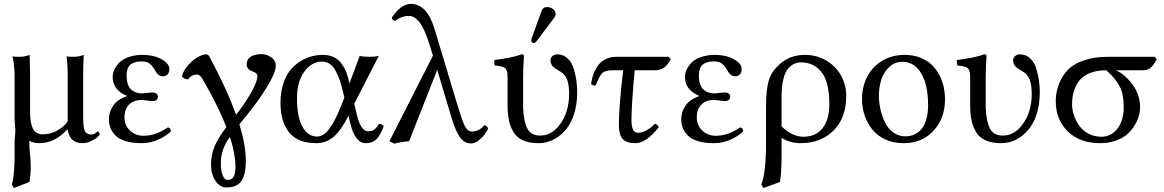

<svg xmlns="http://www.w3.org/2000/svg" viewBox="-20 -718 5919 976"><path d="M324.2 -60.1H321.8Q264.2 3.9 194.8 8.8Q189.9 9.8 179.2 9.8Q149.9 9.8 128.9 -2Q128.9 22.9 129.9 36.1Q136.2 89.8 136.2 136.2Q136.2 168 129.9 207Q116.7 211.9 90.3 222.4Q64 232.9 50.8 237.8L40 220.2Q45.9 203.1 48.8 176.8Q52.7 148.9 54.2 91.8V6.8Q54.2 -16.1 57.1 -34.2Q57.1 -38.6 57.6 -46.9Q58.1 -55.2 58.1 -59.1Q58.1 -63.5 56.2 -82.3Q54.2 -101.1 54.2 -111.8V-127V-321.8Q54.2 -394 43 -431.2Q54.7 -429.2 78.1 -429.2Q105.5 -429.2 130.9 -439Q132.8 -375 132.8 -342.8V-148.9Q132.8 -94.2 147 -64.7Q161.1 -35.2 198.2 -35.2Q236.8 -35.2 271.7 -54.7Q306.6 -74.2 324.2 -101.1V-321.8Q324.2 -396.5 317.9 -431.2Q329.6 -429.2 353 -429.2Q380.4 -429.2 405.8 -439Q402.8 -375 402.8 -342.8V-121.1Q402.8 -83.5 407.7 -62.5Q412.6 -41.5 430.2 -36.1Q438 -34.2 442.9 -34.2Q453.1 -34.2 460.2 -38.1Q467.3 -42 470.7 -45.9Q474.1 -49.8 476.1 -49.8Q479 -49.8 482.9 -44.9Q486.8 -40 486.8 -35.2Q486.8 -31.7 475.8 -21.5Q464.8 -11.2 443.4 -0.7Q421.9 9.8 399.9 9.8Q333.5 9.8 324.2 -60.1Z M533.7 -112.8Q533.7 -147.5 554.7 -179.7Q575.7 -211.9 624.5 -229V-231Q552.7 -260.7 552.7 -327.1Q552.7 -340.3 557.1 -354.2Q561.5 -368.2 572.8 -383.8Q584 -399.4 600.6 -411.4Q617.2 -423.3 644.5 -431.2Q671.9 -439 705.6 -439Q761.7 -439 801.3 -417Q840.8 -395 840.8 -367.2Q840.8 -347.7 830.8 -338.9Q820.8 -330.1 808.6 -330.1Q783.2 -330.1 766.6 -362.8Q755.4 -383.3 740.7 -394.5Q726.1 -405.8 699.7 -405.8Q685.5 -405.8 674.6 -403.6Q663.6 -401.4 650.6 -394.8Q637.7 -388.2 630.6 -372.8Q623.5 -357.4 623.5 -334Q623.5 -285.6 645.3 -264.4Q667 -243.2 702.6 -243.2L727.1 -245.6Q751 -248 753.9 -248Q767.6 -248 775.1 -242.2Q782.7 -236.3 782.7 -227.1Q782.7 -204.1 752.9 -204.1Q749 -204.1 727.5 -207Q706.1 -210 701.7 -210Q659.7 -210 636.2 -186.5Q612.8 -163.1 612.8 -121.1Q612.8 -81.1 640.6 -54.4Q668.5 -27.8 710 -27.8Q771.5 -27.8 834 -70.8Q848.6 -65.9 848.6 -49.8Q820.8 -23.9 781.7 -7.1Q742.7 9.8 698.7 9.8Q651.4 9.8 617.7 -1Q584 -11.7 566.4 -30Q548.8 -48.3 541.3 -68.6Q533.7 -88.9 533.7 -112.8Z M1148.9 -22Q1102.5 39.6 1102.5 110.8Q1102.5 150.4 1112.1 173.6Q1121.6 196.8 1138.7 196.8Q1176.8 196.8 1176.8 130.9Q1176.8 64.9 1148.9 -22ZM1196.8 -85.9Q1229.5 20 1229.5 99.1Q1229.5 129.9 1225.6 152.3Q1221.7 174.8 1211.4 194.6Q1201.2 214.4 1181.2 224.6Q1161.1 234.9 1130.9 234.9Q1098.1 234.9 1075.4 201.4Q1052.7 168 1052.7 119.1Q1052.7 67.9 1071.8 23.7Q1090.8 -20.5 1130.9 -71.8Q1094.2 -166 1027.8 -284.2Q1025.9 -287.6 1022.5 -293.7Q1019 -299.8 1017.1 -303.2Q1015.1 -306.6 1012.2 -311.5Q1009.3 -316.4 1007.3 -319.3Q1005.4 -322.3 1002.7 -325.9Q1000 -329.6 997.8 -331.5Q995.6 -333.5 993.2 -335.4Q990.7 -337.4 988 -338.1Q985.4 -338.9 982.9 -338.9Q950.7 -338.9 937.5 -314.9Q916.5 -314.9 904.8 -329.1Q911.6 -359.4 936.3 -386.7Q960.9 -414.1 986.1 -428Q1011.2 -441.9 1026.9 -441.9Q1038.6 -441.9 1044.9 -429.2Q1131.8 -268.6 1179.7 -134.8Q1218.3 -181.6 1253.4 -241.9Q1288.6 -302.2 1288.6 -333Q1288.6 -341.3 1279.5 -347.2Q1270.5 -353 1260 -356.4Q1249.5 -359.9 1241.2 -369.4Q1232.9 -378.9 1233.9 -394Q1235.4 -417.5 1255.1 -430.2Q1274.9 -442.9 1310.5 -442.9Q1334 -442.9 1357.9 -427.2Q1381.8 -411.6 1381.8 -381.8Q1381.8 -353 1347.7 -294.2Q1313.5 -235.4 1275.6 -185.3Q1237.8 -135.3 1196.8 -85.9Z M1489.7 -219.2Q1489.7 -162.6 1499.8 -120.1Q1509.8 -77.6 1533.4 -50.8Q1557.1 -23.9 1592.8 -23.9Q1625.5 -23.9 1655 -64.5Q1684.6 -105 1714.4 -181.2L1730.5 -222.2L1725.6 -243.2Q1716.3 -282.7 1707.3 -309.6Q1698.2 -336.4 1685.3 -359.4Q1672.4 -382.3 1655.5 -393.6Q1638.7 -404.8 1616.7 -404.8Q1564.5 -404.8 1527.1 -353.8Q1489.7 -302.7 1489.7 -219.2ZM1405.8 -195.8Q1405.8 -248.5 1419.7 -291.5Q1433.6 -334.5 1455.6 -361.3Q1477.5 -388.2 1506.6 -406.2Q1535.6 -424.3 1564.2 -431.6Q1592.8 -439 1621.6 -439Q1653.3 -439 1677.2 -427.2Q1701.2 -415.5 1716.6 -394Q1731.9 -372.6 1741 -348.9Q1750 -325.2 1756.3 -293.9L1808.6 -434.1Q1826.2 -429.2 1856.4 -429.2Q1889.6 -429.2 1905.8 -434.1L1780.8 -190.9L1794.4 -132.8Q1814.9 -50.8 1850.6 -50.8Q1869.6 -50.8 1881.3 -58.3Q1893.1 -65.9 1905.8 -87.9Q1921.4 -87.9 1930.7 -77.1Q1914.1 -29.8 1893.3 -10Q1872.6 9.8 1839.4 9.8Q1784.7 9.8 1760.7 -90.8L1751.5 -129.9Q1713.9 -55.2 1676 -22.7Q1638.2 9.8 1587.4 9.8Q1494.6 9.8 1450.2 -44.4Q1405.8 -98.6 1405.8 -195.8Z M2461.4 -64.9Q2447.8 -34.7 2422.1 -11.7Q2396.5 11.2 2375.5 11.2Q2339.8 11.2 2317.6 -20.5Q2295.4 -52.2 2273.4 -126L2202.6 -362.8L2059.6 0Q2021.5 2.9 1984.4 12.2L1959.5 0L2180.7 -435.1L2167.5 -478Q2152.8 -527.3 2137.7 -560.8Q2122.6 -594.2 2108.4 -609.9Q2094.2 -625.5 2083 -631.3Q2071.8 -637.2 2059.6 -637.2Q2022 -637.2 1988.3 -611.8Q1983.4 -613.3 1981 -614.3Q1978.5 -615.2 1975.6 -618.9Q1972.7 -622.6 1971.7 -628.9Q2018.6 -698.2 2068.4 -698.2Q2150.9 -698.2 2189.5 -568.8L2296.4 -213.9Q2327.1 -109.9 2341.6 -79.8Q2356 -49.8 2379.4 -49.8Q2416 -49.8 2441.4 -81.1Q2457 -78.1 2461.4 -64.9Z M2914.1 -249Q2914.1 -189.9 2899.2 -141.6Q2884.3 -93.3 2859.1 -62.3Q2834 -31.2 2802.5 -13.2Q2771 4.9 2736.3 8.8Q2730.5 9.8 2717.3 9.8Q2670.9 9.8 2639.2 -4.2Q2607.4 -18.1 2590.6 -45.9Q2573.7 -73.7 2566.9 -107.2Q2560.1 -140.6 2560.1 -187V-293V-316.9Q2560.1 -338.4 2559.1 -345.2Q2556.2 -363.3 2548.3 -371.1Q2537.6 -381.8 2495.1 -384.8Q2493.7 -389.6 2492.7 -398.9Q2491.7 -408.2 2493.2 -413.1Q2580.1 -423.8 2623 -439Q2624 -439.5 2626.7 -440.4Q2629.4 -441.4 2630.4 -441.9Q2643.1 -441.9 2643.1 -435.1Q2642.1 -425.3 2642.1 -409.2Q2639.2 -375 2639.2 -320.8V-296.9V-203.1V-171.9Q2641.6 -101.6 2660.4 -65.2Q2679.2 -28.8 2726.1 -28.8Q2734.4 -28.8 2748 -30.8Q2788.6 -39.6 2818.1 -75.2Q2847.7 -110.8 2860.4 -152.8Q2873 -194.8 2873 -236.8Q2873 -257.3 2871.6 -272Q2870.1 -286.6 2865.7 -304Q2861.3 -321.3 2851.1 -334.2Q2840.8 -347.2 2825.2 -356Q2819.3 -360.4 2812.5 -363.8Q2802.7 -369.1 2794.4 -376Q2778.3 -390.6 2778.3 -412.1Q2778.3 -424.8 2788.8 -433.3Q2799.3 -441.9 2812.5 -441.9Q2843.3 -441.9 2865 -421.4Q2886.7 -400.9 2896.5 -368.2Q2906.2 -335.4 2910.2 -306.6Q2914.1 -277.8 2914.1 -249ZM2762.2 -682.1Q2777.8 -682.1 2791 -671.9Q2804.2 -661.6 2804.2 -647Q2804.2 -636.2 2798.3 -628.9L2706.1 -506.8Q2700.2 -499 2694.3 -499Q2688.5 -499 2684.3 -502.9Q2680.2 -506.8 2680.2 -512.2Q2680.2 -516.1 2682.1 -522L2731.4 -658.2Q2731.9 -659.2 2732.9 -661.6Q2733.9 -664.1 2734.4 -665Q2740.2 -682.1 2762.2 -682.1Z M3147.9 -360.8H3091.8Q3056.2 -360.8 3041 -345.9Q3025.9 -331.1 3007.8 -283.2Q2990.2 -283.2 2984.9 -291Q2987.3 -309.1 2991.7 -325.9Q2996.1 -342.8 3005.9 -362.3Q3015.6 -381.8 3029.1 -396Q3042.5 -410.2 3064 -419.7Q3085.4 -429.2 3111.8 -429.2H3378.9L3390.1 -417Q3375.5 -389.2 3356.4 -375Q3337.4 -360.8 3308.1 -360.8H3206.1Q3189.9 -179.7 3189.9 -107.9Q3189.9 -43 3222.2 -43Q3264.2 -43 3309.1 -88.9Q3324.2 -84 3328.1 -70.8Q3265.6 9.8 3209 9.8Q3165.5 9.8 3145.8 -11Q3126 -31.7 3126 -85Q3126 -181.2 3147.9 -360.8Z M3442.9 -112.8Q3442.9 -147.5 3463.9 -179.7Q3484.9 -211.9 3533.7 -229V-231Q3461.9 -260.7 3461.9 -327.1Q3461.9 -340.3 3466.3 -354.2Q3470.7 -368.2 3481.9 -383.8Q3493.2 -399.4 3509.8 -411.4Q3526.4 -423.3 3553.7 -431.2Q3581.1 -439 3614.7 -439Q3670.9 -439 3710.4 -417Q3750 -395 3750 -367.2Q3750 -347.7 3740 -338.9Q3730 -330.1 3717.8 -330.1Q3692.4 -330.1 3675.8 -362.8Q3664.6 -383.3 3649.9 -394.5Q3635.3 -405.8 3608.9 -405.8Q3594.7 -405.8 3583.7 -403.6Q3572.8 -401.4 3559.8 -394.8Q3546.9 -388.2 3539.8 -372.8Q3532.7 -357.4 3532.7 -334Q3532.7 -285.6 3554.4 -264.4Q3576.2 -243.2 3611.8 -243.2L3636.2 -245.6Q3660.2 -248 3663.1 -248Q3676.8 -248 3684.3 -242.2Q3691.9 -236.3 3691.9 -227.1Q3691.9 -204.1 3662.1 -204.1Q3658.2 -204.1 3636.7 -207Q3615.2 -210 3610.8 -210Q3568.8 -210 3545.4 -186.5Q3522 -163.1 3522 -121.1Q3522 -81.1 3549.8 -54.4Q3577.6 -27.8 3619.1 -27.8Q3680.7 -27.8 3743.2 -70.8Q3757.8 -65.9 3757.8 -49.8Q3730 -23.9 3690.9 -7.1Q3651.9 9.8 3607.9 9.8Q3560.5 9.8 3526.9 -1Q3493.2 -11.7 3475.6 -30Q3458 -48.3 3450.4 -68.6Q3442.9 -88.9 3442.9 -112.8Z M4195.8 -189Q4195.8 -300.8 4156.5 -350.8Q4117.2 -400.9 4051.8 -400.9Q4033.2 -400.9 4017.8 -394Q4002.4 -387.2 3986.8 -369.9Q3971.2 -352.5 3962.2 -316.2Q3953.1 -279.8 3953.1 -228V-75.2Q4007.3 -22.9 4064 -22.9Q4126.5 -22.9 4161.1 -66.2Q4195.8 -109.4 4195.8 -189ZM3944.8 207 3860.8 237.8 3850.1 220.2Q3874 158.2 3874 9.8V-184.1Q3874 -223.6 3877.9 -255.4Q3881.8 -287.1 3887 -305.9Q3892.1 -324.7 3901.6 -341.3Q3911.1 -357.9 3917.2 -365Q3923.3 -372.1 3934.1 -382.8Q3988.8 -439 4071.8 -439Q4130.4 -439 4179 -410.9Q4227.5 -382.8 4254.6 -335Q4281.7 -287.1 4281.7 -231Q4281.7 -118.7 4217.3 -54.4Q4152.8 9.8 4049.8 9.8Q3997.1 9.8 3953.1 -17.1V61Q3953.1 164.6 3944.8 207Z M4361.8 -213.9Q4361.8 -273.9 4386.5 -324.5Q4411.1 -375 4461.4 -407Q4511.7 -439 4578.6 -439Q4621.6 -439 4656.7 -425.5Q4691.9 -412.1 4715.1 -389.9Q4738.3 -367.7 4754.2 -337.9Q4770 -308.1 4776.9 -276.9Q4783.7 -245.6 4783.7 -212.9Q4783.7 -116.7 4725.6 -53.5Q4667.5 9.8 4571.8 9.8Q4520.5 9.8 4479.5 -9.5Q4438.5 -28.8 4413.3 -60.8Q4388.2 -92.8 4375 -132.1Q4361.8 -171.4 4361.8 -213.9ZM4567.9 -403.8Q4528.3 -403.8 4500.2 -377.4Q4472.2 -351.1 4460 -313.2Q4447.8 -275.4 4447.8 -231Q4447.8 -198.2 4455.1 -164.6Q4462.4 -130.9 4477.3 -98.4Q4492.2 -65.9 4519.8 -45.4Q4547.4 -24.9 4583 -24.9Q4599.1 -24.9 4614.3 -29.1Q4629.4 -33.2 4645 -44.2Q4660.6 -55.2 4671.9 -72.3Q4683.1 -89.4 4690.4 -117.7Q4697.8 -146 4697.8 -182.1Q4697.8 -288.1 4662.4 -345.9Q4627 -403.8 4567.9 -403.8Z M5265.6 -249Q5265.6 -189.9 5250.7 -141.6Q5235.8 -93.3 5210.7 -62.3Q5185.5 -31.2 5154.1 -13.2Q5122.6 4.9 5087.9 8.8Q5082 9.8 5068.8 9.8Q5022.5 9.8 4990.7 -4.2Q4959 -18.1 4942.1 -45.9Q4925.3 -73.7 4918.5 -107.2Q4911.6 -140.6 4911.6 -187V-293V-316.9Q4911.6 -338.4 4910.6 -345.2Q4907.7 -363.3 4899.9 -371.1Q4889.2 -381.8 4846.7 -384.8Q4845.2 -389.6 4844.2 -398.9Q4843.3 -408.2 4844.7 -413.1Q4931.6 -423.8 4974.6 -439Q4975.6 -439.5 4978.3 -440.4Q4981 -441.4 4981.9 -441.9Q4994.6 -441.9 4994.6 -435.1Q4993.7 -425.3 4993.7 -409.2Q4990.7 -375 4990.7 -320.8V-296.9V-203.1V-171.9Q4993.2 -101.6 5012 -65.2Q5030.8 -28.8 5077.6 -28.8Q5085.9 -28.8 5099.6 -30.8Q5140.1 -39.6 5169.7 -75.2Q5199.2 -110.8 5211.9 -152.8Q5224.6 -194.8 5224.6 -236.8Q5224.6 -257.3 5223.1 -272Q5221.7 -286.6 5217.3 -304Q5212.9 -321.3 5202.6 -334.2Q5192.4 -347.2 5176.8 -356Q5170.9 -360.4 5164.1 -363.8Q5154.3 -369.1 5146 -376Q5129.9 -390.6 5129.9 -412.1Q5129.9 -424.8 5140.4 -433.3Q5150.9 -441.9 5164.1 -441.9Q5194.8 -441.9 5216.6 -421.4Q5238.3 -400.9 5248 -368.2Q5257.8 -335.4 5261.7 -306.6Q5265.6 -277.8 5265.6 -249Z M5578.6 -22.9Q5627.9 -22.9 5660.2 -64.2Q5692.4 -105.5 5692.4 -174.8Q5692.4 -239.3 5671.1 -279.8Q5649.9 -320.3 5603.5 -360.8Q5556.6 -360.8 5522.2 -347.4Q5487.8 -334 5468 -309.8Q5448.2 -285.6 5439 -255.4Q5429.7 -225.1 5429.7 -188Q5429.7 -161.1 5438.7 -133.3Q5447.8 -105.5 5465.1 -80.3Q5482.4 -55.2 5512.2 -39.1Q5542 -22.9 5578.6 -22.9ZM5789.6 -360.8H5653.8Q5703.6 -335.4 5739.5 -284.9Q5775.4 -234.4 5775.4 -171.9Q5775.4 -152.8 5769.8 -130.9Q5764.2 -108.9 5749.3 -83.5Q5734.4 -58.1 5712.4 -37.6Q5690.4 -17.1 5653.8 -3.7Q5617.2 9.8 5571.8 9.8Q5469.7 9.8 5408.2 -49.6Q5346.7 -108.9 5346.7 -204.1Q5346.7 -250 5363.5 -292.5Q5380.4 -335 5411.6 -366.2Q5439.5 -394 5491.2 -411.6Q5543 -429.2 5608.4 -429.2H5849.6L5860.4 -417Q5844.7 -387.7 5830.1 -374.3Q5815.4 -360.8 5789.6 -360.8Z"/></svg>

Font: Common Serif
Style: Regular
Weight: 400
Designer: Philipp H. Poll, Khaled Hosny
Foundry: Stefan Peev, Context Ltd.
Version: Version 1.026